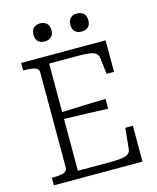

<svg xmlns="http://www.w3.org/2000/svg" viewBox="-130 -986 879 1076"><g transform="rotate(-15 309.5 -448.5)"><path d="M561 -208V0H47V-44H57Q92 -44 114.5 -50.5Q137 -57 137 -79V-631Q137 -653 114.5 -659.5Q92 -666 57 -666H47V-710H537V-527H494L483 -621Q481 -639 468.5 -649Q456 -659 430.5 -662.5Q405 -666 363 -666H198V-44H385Q416 -44 438.5 -46Q461 -48 475.5 -53Q490 -58 497 -67Q504 -76 505 -89L517 -208ZM178 -384Q224 -386 269.5 -387.5Q315 -389 361 -390.5Q407 -392 452 -393V-336Q407 -338 361.5 -339.5Q316 -341 270 -342.5Q224 -344 178 -345ZM259 -844Q259 -817 244 -804.5Q229 -792 206 -792Q184 -792 169.5 -804.5Q155 -817 155 -844Q155 -871 169.5 -884Q184 -897 207 -897Q229 -897 244 -884Q259 -871 259 -844ZM473 -844Q473 -817 458.5 -804.5Q444 -792 421 -792Q398 -792 383.5 -804.5Q369 -817 369 -844Q369 -871 383.5 -884Q398 -897 421 -897Q443 -897 458 -884Q473 -871 473 -844Z"/></g></svg>

Font: Roboto Serif SemiCondensed ExtraLight
Style: Regular
Weight: 250
Width: 4
Designer: Greg Gazdowicz
Foundry: Commercial Type
Version: Version 1.007